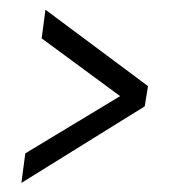

<svg xmlns="http://www.w3.org/2000/svg" viewBox="-20 -531 380 406"><path d="M25.2 -144.2 33.5 -206.7 234 -327.7 68.1 -449.9 76.1 -510.5 293 -348.9 286 -306.1Z"/></svg>

Font: Alumni Sans Thin
Style: Italic
Weight: 100
Italic angle: -8°
Designer: Robert E. Leuschke
Foundry: Robert E. Leuschke
Version: Version 1.016